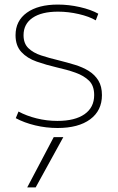

<svg xmlns="http://www.w3.org/2000/svg" viewBox="-20 -550 515 840"><path d="M136 270H99L215 50H257ZM232 10Q182 10 134 -1.5Q86 -13 49 -33L61 -62Q96 -43 140.5 -32Q185 -21 231 -21Q308 -21 350 -50.5Q392 -80 392 -134Q392 -175 369.5 -197Q347 -219 310.5 -232Q274 -245 229 -255Q182 -266 140.5 -280.5Q99 -295 73.5 -322.5Q48 -350 48 -396Q48 -459 97.5 -494.5Q147 -530 233 -530Q281 -530 329.5 -519Q378 -508 410 -490L399 -461Q370 -478 324.5 -488.5Q279 -499 234 -499Q162 -499 122.5 -472Q83 -445 83 -396Q83 -360 104 -339.5Q125 -319 160 -307.5Q195 -296 237 -286Q273 -277 307.5 -266.5Q342 -256 368.5 -239.5Q395 -223 410.5 -197.5Q426 -172 426 -134Q426 -66 374.5 -28Q323 10 232 10Z"/></svg>

Font: M PLUS 2 ExtraLight
Style: Regular
Weight: 250
Designer: Coji Morishita
Foundry: UNDERFOREST DESIGN
Version: Version 1.001